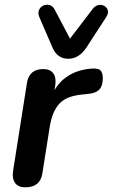

<svg xmlns="http://www.w3.org/2000/svg" viewBox="-20 -792 481 820"><path d="M88 8Q58 8 44.5 -10.5Q31 -29 36 -63L95 -437Q104 -497 165 -497Q194 -497 207.5 -479Q221 -461 216 -427L207 -371H197Q217 -430 263 -462.5Q309 -495 372 -499Q400 -501 409.5 -491Q419 -481 419 -458Q419 -425 404 -409.5Q389 -394 357 -391L328 -388Q261 -381 232 -347.5Q203 -314 193 -254L161 -52Q152 8 88 8ZM272 -541Q249 -541 232 -552.5Q215 -564 205 -587L148 -719Q141 -736 146.5 -749Q152 -762 164.5 -768Q177 -774 191 -770.5Q205 -767 213 -752L279 -627L376 -754Q387 -768 401 -770.5Q415 -773 426 -766.5Q437 -760 440.5 -747.5Q444 -735 433 -718L349 -589Q334 -566 314.5 -553.5Q295 -541 272 -541Z"/></svg>

Font: Nunito Variable Extra Light
Style: Italic
Weight: 200
Italic angle: -9°
Designer: Vernon Adams
Foundry: Vernon Adams
Version: Version 3.602